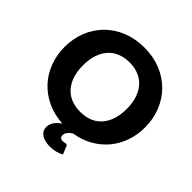

<svg xmlns="http://www.w3.org/2000/svg" viewBox="-231 -919 1276 1276"><g transform="rotate(45 407.0 -281.0)"><path d="M201.5 -364.5Q201.5 -310 215.5 -266.8Q229.5 -223.5 255.8 -193.5Q282 -163.5 320.2 -147.8Q358.5 -132 407.5 -132Q456 -132 494 -147.8Q532 -163.5 558.2 -193.5Q584.5 -223.5 598.5 -266.8Q612.5 -310 612.5 -364.5Q612.5 -418.5 598.5 -461.8Q584.5 -505 558.2 -535Q532 -565 494 -581Q456 -597 407.5 -597Q358.5 -597 320.2 -581Q282 -565 255.8 -535Q229.5 -505 215.5 -461.8Q201.5 -418.5 201.5 -364.5ZM526.5 148.5Q509 159.5 483 166.8Q457 174 427.5 174Q401 174 380.5 168.2Q360 162.5 346.2 152.5Q332.5 142.5 325.5 128.8Q318.5 115 318.5 99Q318.5 75 332.8 51.5Q347 28 378.5 7Q299.5 2 234.8 -28.2Q170 -58.5 124.2 -108Q78.5 -157.5 53.5 -223.2Q28.5 -289 28.5 -364.5Q28.5 -443.5 55.8 -511.5Q83 -579.5 132.8 -629.5Q182.5 -679.5 252.5 -708Q322.5 -736.5 407.5 -736.5Q492.5 -736.5 562.2 -707.8Q632 -679 681.5 -629Q731 -579 758.2 -511Q785.5 -443 785.5 -364.5Q785.5 -293.5 763.5 -231.2Q741.5 -169 701 -120.8Q660.5 -72.5 603.2 -40.2Q546 -8 475.5 3Q458 13.5 445.8 28.5Q433.5 43.5 433.5 61Q433.5 73 440.2 80.2Q447 87.5 460.5 87.5Q468 87.5 472.5 87Q477 86.5 480 85.8Q483 85 485 84.2Q487 83.5 489.5 83.5Q500 83.5 503.5 93.5Z"/></g></svg>

Font: Lato ExtraBold
Style: Regular
Weight: 800
Designer: Lukasz Dziedzic with Adam Twardoch and Botio Nikoltchev
Foundry: tyPoland Lukasz Dziedzic
Version: Version 2.015; 2015-08-06; http://www.latofonts.com/